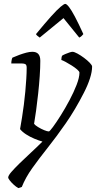

<svg xmlns="http://www.w3.org/2000/svg" viewBox="-20 -766 496 986"><path d="M74 200Q62 193 50 182Q38 171 30 160.5Q22 150 22 146Q22 136 38 117.5Q54 99 80 73.5Q106 48 137 19.5Q168 -9 198 -39Q180 -44 157 -53.5Q134 -63 114 -76Q94 -89 83 -103Q88 -130 93 -162Q98 -194 102.5 -228Q107 -262 110 -296Q113 -330 115 -361Q117 -392 117 -418Q117 -432 111 -436Q105 -440 93 -440H38Q38 -444 38.5 -449.5Q39 -455 40.5 -461Q42 -467 44 -470Q62 -478 80 -484.5Q98 -491 115 -495.5Q132 -500 146 -500Q167 -500 177 -488.5Q187 -477 187 -454Q187 -419 184 -375Q181 -331 176 -285.5Q171 -240 165.5 -199Q160 -158 155 -130Q160 -123 175.5 -113.5Q191 -104 207 -97.5Q223 -91 231 -91Q235 -91 252 -114Q269 -137 292 -173.5Q315 -210 337 -251.5Q359 -293 373.5 -330.5Q388 -368 388 -393Q388 -399 376.5 -409Q365 -419 348.5 -429.5Q332 -440 317 -448Q302 -456 295 -458Q295 -464 296 -470Q297 -476 299 -480Q305 -484 315.5 -488.5Q326 -493 336.5 -496.5Q347 -500 352 -500Q361 -500 377.5 -491Q394 -482 411.5 -469Q429 -456 441 -443.5Q453 -431 453 -424Q453 -398 442 -363.5Q431 -329 411 -290Q366 -202 318 -133Q270 -64 225.5 -8Q181 48 146 97Q111 146 92 194ZM184 -573Q177 -578 171.5 -582.5Q166 -587 165 -591Q212 -648 242.5 -682Q273 -716 291 -731Q309 -746 315 -746Q322 -746 334.5 -730Q347 -714 365 -680Q383 -646 408 -591Q404 -587 400.5 -582.5Q397 -578 387 -573L306 -673Z"/></svg>

Font: Texturina Medium 12pt Thin
Style: Italic
Weight: 250
Italic angle: -11°
Version: Version 1.002